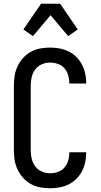

<svg xmlns="http://www.w3.org/2000/svg" viewBox="-20 -997 540 1025"><path d="M247 8Q220 8 193.5 3Q167 -2 144 -15Q121 -28 103 -48Q85 -68 73.5 -92.5Q62 -117 58 -143.5Q54 -170 54 -196V-539Q54 -565 58 -591.5Q62 -618 73.5 -642.5Q85 -667 103 -687Q121 -707 144 -720Q167 -733 193.5 -738Q220 -743 247 -743Q272 -743 297 -738.5Q322 -734 345 -723Q368 -712 386 -694.5Q404 -677 416 -655Q428 -633 434 -608Q440 -583 440 -558V-551H350V-555Q350 -576 343.5 -597Q337 -618 323 -633.5Q309 -649 288.5 -656Q268 -663 247 -663Q224 -663 202.5 -653.5Q181 -644 167.5 -625.5Q154 -607 149 -584.5Q144 -562 144 -539V-196Q144 -173 149 -150.5Q154 -128 167.5 -109.5Q181 -91 202.5 -81.5Q224 -72 247 -72Q268 -72 288.5 -79Q309 -86 323 -101.5Q337 -117 343.5 -138Q350 -159 350 -180V-184H440V-177Q440 -152 434 -127Q428 -102 416 -80Q404 -58 386 -40.5Q368 -23 345 -12Q322 -1 297 3.5Q272 8 247 8ZM156 -804 105 -840 199 -977H301L395 -840L344 -804L250 -916Z"/></svg>

Font: Iosevka Medium
Style: Regular
Weight: 500
Monospace: yes
Designer: Belleve Invis
Foundry: Belleve Invis
Version: Version 32.5.0; ttfautohint (v1.8.4)